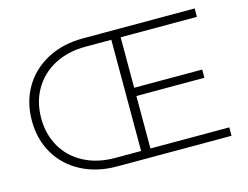

<svg xmlns="http://www.w3.org/2000/svg" viewBox="-96 -857 1309 1014"><g transform="rotate(-15 558.5 -350.0)"><path d="M1053 -46H622V-333H994V-378H622V-654H1039V-700H427C354.3 -700 289.7 -685 233 -655C176.3 -625 132.5 -583.5 101.5 -530.5C70.5 -477.5 55 -417 55 -349C55 -281.7 70.5 -221.5 101.5 -168.5C132.5 -115.5 176.3 -74.2 233 -44.5C289.7 -14.8 354.3 0 427 0H1053ZM571 -46H429C365 -46 308.5 -58.8 259.5 -84.5C210.5 -110.2 172.7 -146 146 -192C119.3 -238 106 -290.3 106 -349C106 -407.7 119.3 -460.2 146 -506.5C172.7 -552.8 210.5 -589 259.5 -615C308.5 -641 365 -654 429 -654H571Z"/></g></svg>

Font: Montserrat Custom ExtraLight
Style: Regular
Weight: 300
Designer: Julieta Ulanovsky
Foundry: Julieta Ulanovsky
Version: Version 7.200